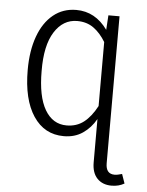

<svg xmlns="http://www.w3.org/2000/svg" viewBox="-53 -577 630 825"><g transform="rotate(5 262.0 -164.5)"><path d="M514 191Q490 205 459 205Q420 205 397 181Q374 157 374 112V-75Q352 -36 317.5 -12.5Q283 11 236 11Q152 11 104.5 -60.5Q57 -132 57 -259Q57 -342 79.5 -404Q102 -466 144 -500Q186 -534 243 -534Q325 -534 378 -460L382 -523H430V111Q430 157 468 157Q480 157 500 151ZM374 -131V-407Q351 -445 321.5 -466Q292 -487 251 -487Q190 -487 153 -428.5Q116 -370 117 -260Q117 -150 150.5 -93Q184 -36 244 -36Q287 -36 318 -60Q349 -84 374 -131Z"/></g></svg>

Font: Fira Sans Condensed Light
Style: Regular
Weight: 300
Width: 3
Designer: bBox Type GmbH & Carrois Corporate GbR & Edenspiekermann AG
Foundry: bBox Type GmbH & Carrois Corporate GbR & Edenspiekermann AG
Version: Version 4.301